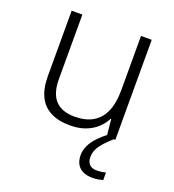

<svg xmlns="http://www.w3.org/2000/svg" viewBox="-136 -637 868 960"><g transform="rotate(20 298.0 -157.0)"><path d="M507 -532V0H461L452 -91H449Q435 -62 409.5 -39Q384 -16 349 -3Q314 10 268 10Q207 10 165 -11.5Q123 -33 102 -76Q81 -119 81 -184V-532H138V-189Q138 -113 172.5 -76Q207 -39 275 -39Q334 -39 372.5 -62Q411 -85 430.5 -130Q450 -175 450 -242V-532ZM419 123Q419 149 432.5 162.5Q446 176 471 176Q486 176 498.5 174Q511 172 519 170V210Q508 213 494.5 215.5Q481 218 463 218Q419 218 394.5 195.5Q370 173 370 130Q370 104 382.5 78.5Q395 53 417 30Q439 7 466 -13L499 0Q465 29 442 59Q419 89 419 123Z"/></g></svg>

Font: Noto Sans Devanagari Light
Style: Regular
Weight: 300
Version: Version 2.003